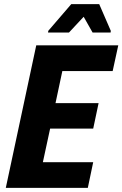

<svg xmlns="http://www.w3.org/2000/svg" viewBox="-20 -907 591 927"><path d="M8 0 155 -688H551L524 -564H281L248 -409H456L430 -286H222L187 -124H430L404 0ZM212 -750 213 -758 324 -887H459L515 -758L514 -750H427L384 -826L313 -750Z"/></svg>

Font: Saira SemiCondensed
Style: Bold Italic
Weight: 700
Width: 4
Italic angle: -12°
Designer: Hector Gatti with collaboration of the Omnibus-Type team
Foundry: Omnibus-Type
Version: Version 1.101